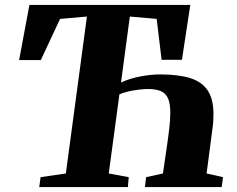

<svg xmlns="http://www.w3.org/2000/svg" viewBox="-20 -763 968 783"><path d="M140 0 145.5 -40.5 248.5 -55.5 334.5 -695.5 225 -686 146.5 -518H58L100 -743H756L722 -519H639L619 -686L509.5 -695.5L473.5 -426.5Q507.5 -442.5 551 -451Q594.5 -459.5 633.5 -459.5Q707.5 -459.5 755.5 -444.5Q803.5 -429.5 827 -394.2Q850.5 -359 850.5 -297.5Q850.5 -283 849.5 -267.2Q848.5 -251.5 846 -234.5L822.5 -55.5L889.5 -40.5L884 0H571L576 -40.5L644.5 -55.5L660.5 -165Q667 -209 670.8 -243.2Q674.5 -277.5 674.5 -303.5Q674.5 -339.5 665.8 -360.5Q657 -381.5 637.2 -390.8Q617.5 -400 584 -400Q566 -400 544.2 -397.2Q522.5 -394.5 502.2 -389.8Q482 -385 467 -378.5L423.5 -55.5L505 -40.5L501.5 0Z"/></svg>

Font: Merriweather 60pt Black
Style: Italic
Weight: 900
Italic angle: -7.8°
Version: Version 2.101